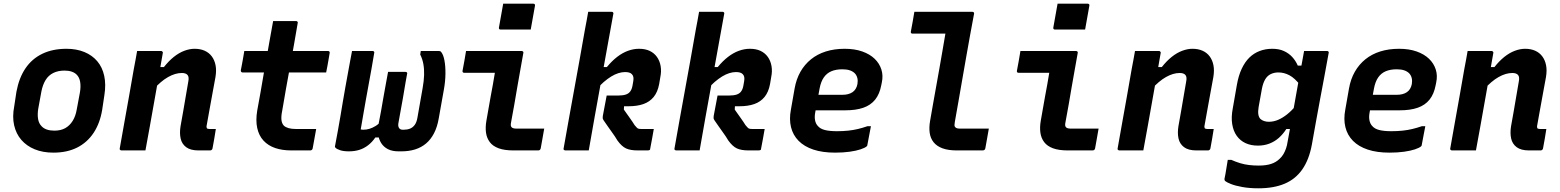

<svg xmlns="http://www.w3.org/2000/svg" viewBox="-20 -814 8440 1039"><path d="M340 -550Q394 -550 436.5 -532.5Q479 -515 506.5 -482.5Q534 -450 544 -403.5Q554 -357 545 -300L533 -220Q521 -147 486.5 -95Q452 -43 397.5 -15.5Q343 12 269 12Q212 12 168 -6Q124 -24 95.5 -57Q67 -90 56.5 -136Q46 -182 57 -239L69 -318Q83 -393 118 -444.5Q153 -496 209 -523Q265 -550 340 -550ZM329 -432Q294 -432 268 -419Q242 -406 226.5 -380.5Q211 -355 204 -319L187 -226Q182 -195 186 -170.5Q190 -146 205 -131Q216 -119 233.5 -113Q251 -107 274 -107Q309 -107 333 -120.5Q357 -134 373 -159.5Q389 -185 395 -220L412 -311Q418 -344 414 -369.5Q410 -395 395 -410Q384 -421 367.5 -426.5Q351 -432 329 -432Z M722 -538Q747 -538 769 -538Q791 -538 811.5 -538Q832 -538 852 -538Q855 -538 857 -536.5Q859 -535 860.5 -532.5Q862 -530 861 -527Q850 -461 838 -395.5Q826 -330 814.5 -263.5Q803 -197 791 -131.5Q779 -66 767 0Q745 0 724 0Q703 0 681 0Q659 0 637 0Q635 0 633 -1Q631 -2 629.5 -3.5Q628 -5 627.5 -7Q627 -9 628 -11Q641 -83 653.5 -154.5Q666 -226 679 -297Q692 -368 704 -440Q710 -468 714 -493Q718 -518 722 -538ZM1033 -550Q1064 -550 1087.5 -539.5Q1111 -529 1126 -509Q1141 -489 1146.5 -461Q1152 -433 1146 -397Q1138 -354 1130 -310Q1122 -266 1114 -222Q1106 -178 1098 -133Q1097 -128 1098 -125Q1099 -122 1100 -119Q1103 -118 1105.5 -117Q1108 -116 1113 -116Q1116 -116 1118.5 -116Q1121 -116 1124 -116Q1127 -116 1130 -116H1148Q1144 -89 1139.5 -63.5Q1135 -38 1130 -11Q1129 -6 1125.5 -3Q1122 0 1117 0Q1112 0 1090.5 0Q1069 0 1054 0Q1011 0 987.5 -17.5Q964 -35 957.5 -64.5Q951 -94 957 -131Q965 -173 971.5 -212.5Q978 -252 985 -291.5Q992 -331 999 -373Q1004 -397 995 -408Q986 -419 964 -419Q946 -419 927.5 -413.5Q909 -408 889.5 -397Q870 -386 850 -369Q830 -352 809 -329L825 -451H867Q893 -484 920.5 -506Q948 -528 977 -539Q1006 -550 1033 -550Z M1302 -538H1755Q1760 -538 1762.5 -535Q1765 -532 1764 -527Q1761 -509 1758 -492Q1755 -475 1752 -458Q1749 -441 1745 -422H1292Q1290 -422 1288 -423Q1286 -424 1285 -425.5Q1284 -427 1283.5 -429Q1283 -431 1283 -433Q1287 -452 1290 -469Q1293 -486 1296 -502.5Q1299 -519 1302 -538ZM1691 -116Q1686 -90 1681.5 -63.5Q1677 -37 1672 -11Q1671 -6 1667.5 -3Q1664 0 1659 0Q1656 0 1644 0Q1632 0 1615 0Q1598 0 1582.5 0Q1567 0 1556 0Q1507 0 1469 -13Q1431 -26 1406 -53Q1381 -80 1372 -121Q1363 -162 1372 -216Q1381 -264 1389.5 -312.5Q1398 -361 1406 -408.5Q1414 -456 1423 -504Q1432 -552 1440 -600Q1444 -625 1449 -650Q1454 -675 1458 -700Q1489 -700 1520.5 -700Q1552 -700 1582 -700Q1586 -700 1588 -698.5Q1590 -697 1591 -694.5Q1592 -692 1591 -689Q1581 -630 1570.5 -570.5Q1560 -511 1549 -451.5Q1538 -392 1527.5 -333Q1517 -274 1507 -214Q1501 -185 1503 -165.5Q1505 -146 1516 -134Q1526 -125 1542 -120.5Q1558 -116 1581 -116Q1593 -116 1610 -116Q1627 -116 1643.5 -116Q1660 -116 1673 -116Z M2080 -425Q2096 -425 2111.5 -425Q2127 -425 2143 -425Q2159 -425 2174 -425Q2179 -425 2182 -422Q2185 -419 2183 -414Q2179 -392 2175 -370Q2171 -348 2167.5 -325.5Q2164 -303 2160 -281Q2156 -259 2152 -237Q2148 -215 2144 -192.5Q2140 -170 2136 -148Q2133 -132 2139 -122Q2145 -112 2159 -112H2165Q2184 -112 2199 -118Q2214 -124 2224.5 -138.5Q2235 -153 2239 -178L2267 -337Q2274 -376 2275 -408Q2276 -440 2271 -467.5Q2266 -495 2254 -519L2257 -538Q2281 -538 2305.5 -538Q2330 -538 2354 -538Q2359 -538 2362.5 -536.5Q2366 -535 2367 -533Q2379 -519 2385 -487.5Q2391 -456 2390.5 -414.5Q2390 -373 2382 -329L2354 -172Q2346 -126 2328.5 -92.5Q2311 -59 2285.5 -37.5Q2260 -16 2226.5 -5.5Q2193 5 2152 5H2137Q2102 5 2079 -7Q2056 -19 2043 -39.5Q2030 -60 2026.5 -86Q2023 -112 2028 -139Q2036 -178 2042 -213Q2048 -248 2054 -282Q2060 -316 2066.5 -351.5Q2073 -387 2080 -425ZM1885 -538Q1904 -538 1922.5 -538Q1941 -538 1959.5 -538Q1978 -538 1996 -538Q2000 -538 2002 -536.5Q2004 -535 2005 -533Q2006 -531 2005 -527Q1998 -484 1990.5 -442.5Q1983 -401 1975.5 -360Q1968 -319 1960.5 -277.5Q1953 -236 1946 -195Q1942 -175 1939 -154Q1936 -133 1932 -114Q1934 -113 1938 -112.5Q1942 -112 1946 -112Q1963 -112 1979.5 -117Q1996 -122 2013 -132.5Q2030 -143 2045 -161L2041 -70H2011Q1994 -45 1972 -28Q1950 -11 1924.5 -3Q1899 5 1868 5Q1839 5 1821 -1Q1803 -7 1796 -14Q1794 -16 1793 -18Q1792 -20 1793 -24Q1802 -70 1809 -110Q1816 -150 1822.5 -187Q1829 -224 1835 -262Q1841 -300 1849 -342.5Q1857 -385 1866 -436Q1870 -459 1875 -485Q1880 -511 1885 -538Z M2502 -538Q2553 -538 2603 -538Q2653 -538 2702.5 -538Q2752 -538 2803 -538Q2806 -538 2808 -537Q2810 -536 2811.5 -533.5Q2813 -531 2812 -527Q2804 -481 2795.5 -434.5Q2787 -388 2779 -341Q2771 -294 2763 -247.5Q2755 -201 2746 -154Q2744 -144 2744 -137Q2744 -130 2749 -125Q2753 -121 2760 -119.5Q2767 -118 2777 -118Q2807 -118 2842 -118Q2877 -118 2905 -118H2925Q2920 -91 2915.5 -64Q2911 -37 2906 -11Q2905 -6 2901.5 -3Q2898 0 2893 0Q2884 0 2862 0Q2840 0 2812 0Q2784 0 2758 0Q2710 0 2678.5 -11.5Q2647 -23 2630.5 -45Q2614 -67 2610 -96Q2606 -125 2612 -160Q2618 -193 2623.5 -225.5Q2629 -258 2635 -290.5Q2641 -323 2647 -355.5Q2653 -388 2658 -420H2636Q2611 -420 2587.5 -420Q2564 -420 2540.5 -420Q2517 -420 2492 -420Q2487 -420 2484.5 -423Q2482 -426 2483 -431Q2488 -458 2493 -485Q2498 -512 2502 -538ZM2703 -794Q2722 -794 2742.5 -794Q2763 -794 2784.5 -794Q2806 -794 2826.5 -794Q2847 -794 2866 -794Q2871 -794 2873.5 -791Q2876 -788 2875 -783L2852 -654Q2833 -654 2812.5 -654Q2792 -654 2770.5 -654Q2749 -654 2728.5 -654Q2708 -654 2689 -654Q2684 -654 2681.5 -657Q2679 -660 2680 -665Z M3163 -750Q3187 -750 3208.5 -750Q3230 -750 3250.5 -750Q3271 -750 3290 -750Q3294 -750 3296 -748.5Q3298 -747 3299 -744.5Q3300 -742 3299 -739Q3282 -647 3265.5 -554.5Q3249 -462 3232 -369.5Q3215 -277 3198.5 -184.5Q3182 -92 3166 0Q3144 0 3123 0Q3102 0 3081 0Q3060 0 3039 0Q3036 0 3033.5 -1.5Q3031 -3 3030 -5.5Q3029 -8 3030 -11Q3044 -91 3058.5 -171Q3073 -251 3087.5 -331Q3102 -411 3116.5 -491Q3131 -571 3145 -652Q3150 -680 3155 -705Q3160 -730 3163 -750ZM3438 -550Q3472 -550 3496 -538.5Q3520 -527 3535 -506Q3550 -485 3555 -456.5Q3560 -428 3553 -395L3547 -359Q3539 -316 3517.5 -289.5Q3496 -263 3462 -251Q3428 -239 3381 -239Q3375 -239 3369 -239Q3363 -239 3357 -239L3356 -221Q3370 -201 3387.5 -176.5Q3405 -152 3414 -137Q3421 -129 3425.5 -124Q3430 -119 3435.5 -117.5Q3441 -116 3451 -116Q3474 -116 3483.5 -116Q3493 -116 3498 -116H3518Q3514 -90 3509 -65Q3504 -40 3499 -12Q3499 -4 3495 -2Q3491 0 3483 0Q3479 0 3470.5 0Q3462 0 3452 0Q3442 0 3431 0Q3391 0 3367.5 -11Q3344 -22 3321 -54Q3308 -76 3294 -95Q3280 -114 3268.5 -131Q3257 -148 3247 -162Q3242 -170 3241.5 -174Q3241 -178 3242 -186Q3247 -215 3252.5 -241.5Q3258 -268 3263 -297Q3278 -297 3294 -297Q3310 -297 3325 -297Q3351 -297 3367 -302.5Q3383 -308 3391.5 -320.5Q3400 -333 3403 -352L3407 -375Q3409 -387 3407.5 -396.5Q3406 -406 3399 -413Q3393 -419 3384 -421.5Q3375 -424 3362 -424Q3345 -424 3326 -418Q3307 -412 3287.5 -400Q3268 -388 3247.5 -370.5Q3227 -353 3207 -329L3225 -451H3264Q3291 -484 3319.5 -506Q3348 -528 3378 -539Q3408 -550 3438 -550Z M3763 -750Q3787 -750 3808.5 -750Q3830 -750 3850.5 -750Q3871 -750 3890 -750Q3894 -750 3896 -748.5Q3898 -747 3899 -744.5Q3900 -742 3899 -739Q3882 -647 3865.5 -554.5Q3849 -462 3832 -369.5Q3815 -277 3798.5 -184.5Q3782 -92 3766 0Q3744 0 3723 0Q3702 0 3681 0Q3660 0 3639 0Q3636 0 3633.5 -1.5Q3631 -3 3630 -5.5Q3629 -8 3630 -11Q3644 -91 3658.5 -171Q3673 -251 3687.5 -331Q3702 -411 3716.5 -491Q3731 -571 3745 -652Q3750 -680 3755 -705Q3760 -730 3763 -750ZM4038 -550Q4072 -550 4096 -538.5Q4120 -527 4135 -506Q4150 -485 4155 -456.5Q4160 -428 4153 -395L4147 -359Q4139 -316 4117.5 -289.5Q4096 -263 4062 -251Q4028 -239 3981 -239Q3975 -239 3969 -239Q3963 -239 3957 -239L3956 -221Q3970 -201 3987.5 -176.5Q4005 -152 4014 -137Q4021 -129 4025.5 -124Q4030 -119 4035.5 -117.5Q4041 -116 4051 -116Q4074 -116 4083.5 -116Q4093 -116 4098 -116H4118Q4114 -90 4109 -65Q4104 -40 4099 -12Q4099 -4 4095 -2Q4091 0 4083 0Q4079 0 4070.5 0Q4062 0 4052 0Q4042 0 4031 0Q3991 0 3967.5 -11Q3944 -22 3921 -54Q3908 -76 3894 -95Q3880 -114 3868.5 -131Q3857 -148 3847 -162Q3842 -170 3841.5 -174Q3841 -178 3842 -186Q3847 -215 3852.5 -241.5Q3858 -268 3863 -297Q3878 -297 3894 -297Q3910 -297 3925 -297Q3951 -297 3967 -302.5Q3983 -308 3991.5 -320.5Q4000 -333 4003 -352L4007 -375Q4009 -387 4007.5 -396.5Q4006 -406 3999 -413Q3993 -419 3984 -421.5Q3975 -424 3962 -424Q3945 -424 3926 -418Q3907 -412 3887.5 -400Q3868 -388 3847.5 -370.5Q3827 -353 3807 -329L3825 -451H3864Q3891 -484 3919.5 -506Q3948 -528 3978 -539Q4008 -550 4038 -550Z M4551 -550Q4605 -550 4646 -535.5Q4687 -521 4713 -496Q4739 -471 4749.5 -438Q4760 -405 4752 -368L4749 -353Q4740 -305 4716 -275Q4692 -245 4652 -231Q4612 -217 4554 -217Q4528 -217 4499.5 -217Q4471 -217 4440 -217Q4409 -217 4376 -217L4318 -211L4329 -301Q4371 -301 4407 -301Q4443 -301 4475.5 -301Q4508 -301 4539 -301Q4572 -301 4593 -315Q4614 -329 4620 -359Q4623 -377 4619.5 -391.5Q4616 -406 4606 -417Q4595 -428 4578.5 -433.5Q4562 -439 4538 -439Q4504 -439 4479 -428.5Q4454 -418 4438 -395Q4422 -372 4415 -334L4392 -208Q4387 -183 4390.5 -164Q4394 -145 4405 -133Q4418 -117 4443.5 -110.5Q4469 -104 4509 -104Q4542 -104 4570 -107Q4598 -110 4623 -116Q4648 -122 4674 -131H4693Q4688 -107 4683.5 -81.5Q4679 -56 4674 -31Q4674 -28 4673 -26Q4672 -24 4670 -22Q4661 -14 4637.5 -6Q4614 2 4578.5 7Q4543 12 4499 12Q4431 12 4381.5 -4.5Q4332 -21 4301.5 -52Q4271 -83 4260.5 -126Q4250 -169 4260 -221L4280 -335Q4289 -386 4311.5 -425.5Q4334 -465 4368.5 -493Q4403 -521 4449 -535.5Q4495 -550 4551 -550Z M4928 -750Q4959 -750 4990.5 -750Q5022 -750 5053.5 -750Q5085 -750 5116.5 -750Q5148 -750 5179.5 -750Q5211 -750 5242 -750Q5245 -750 5247 -749Q5249 -748 5250.5 -745.5Q5252 -743 5251 -739Q5240 -682 5229.5 -623Q5219 -564 5208.5 -505.5Q5198 -447 5188 -388Q5178 -329 5167.5 -270Q5157 -211 5147 -154Q5145 -143 5145 -136.5Q5145 -130 5150 -125Q5154 -121 5160.5 -119.5Q5167 -118 5178 -118Q5197 -118 5221 -118Q5245 -118 5269 -118Q5293 -118 5312 -118H5331Q5326 -91 5321.5 -64Q5317 -37 5312 -11Q5311 -7 5309.5 -5Q5308 -3 5305 -1.5Q5302 0 5299 0Q5290 0 5266.5 0Q5243 0 5213.5 0Q5184 0 5158 0Q5111 0 5080 -11.5Q5049 -23 5032 -44.5Q5015 -66 5011 -95Q5007 -124 5013 -159Q5021 -206 5029.5 -253.5Q5038 -301 5046.5 -348.5Q5055 -396 5063.5 -443.5Q5072 -491 5080 -538.5Q5088 -586 5096 -632H5077Q5052 -632 5024.5 -632Q4997 -632 4970.5 -632Q4944 -632 4918 -632Q4913 -632 4910.5 -635Q4908 -638 4909 -643Q4914 -670 4919 -697Q4924 -724 4928 -750Z M5502 -538Q5553 -538 5603 -538Q5653 -538 5702.5 -538Q5752 -538 5803 -538Q5806 -538 5808 -537Q5810 -536 5811.5 -533.5Q5813 -531 5812 -527Q5804 -481 5795.5 -434.5Q5787 -388 5779 -341Q5771 -294 5763 -247.5Q5755 -201 5746 -154Q5744 -144 5744 -137Q5744 -130 5749 -125Q5753 -121 5760 -119.5Q5767 -118 5777 -118Q5807 -118 5842 -118Q5877 -118 5905 -118H5925Q5920 -91 5915.5 -64Q5911 -37 5906 -11Q5905 -6 5901.5 -3Q5898 0 5893 0Q5884 0 5862 0Q5840 0 5812 0Q5784 0 5758 0Q5710 0 5678.5 -11.5Q5647 -23 5630.5 -45Q5614 -67 5610 -96Q5606 -125 5612 -160Q5618 -193 5623.5 -225.5Q5629 -258 5635 -290.5Q5641 -323 5647 -355.5Q5653 -388 5658 -420H5636Q5611 -420 5587.5 -420Q5564 -420 5540.5 -420Q5517 -420 5492 -420Q5487 -420 5484.5 -423Q5482 -426 5483 -431Q5488 -458 5493 -485Q5498 -512 5502 -538ZM5703 -794Q5722 -794 5742.5 -794Q5763 -794 5784.5 -794Q5806 -794 5826.5 -794Q5847 -794 5866 -794Q5871 -794 5873.5 -791Q5876 -788 5875 -783L5852 -654Q5833 -654 5812.5 -654Q5792 -654 5770.5 -654Q5749 -654 5728.5 -654Q5708 -654 5689 -654Q5684 -654 5681.5 -657Q5679 -660 5680 -665Z M6122 -538Q6147 -538 6169 -538Q6191 -538 6211.5 -538Q6232 -538 6252 -538Q6255 -538 6257 -536.5Q6259 -535 6260.5 -532.5Q6262 -530 6261 -527Q6250 -461 6238 -395.5Q6226 -330 6214.5 -263.5Q6203 -197 6191 -131.5Q6179 -66 6167 0Q6145 0 6124 0Q6103 0 6081 0Q6059 0 6037 0Q6035 0 6033 -1Q6031 -2 6029.5 -3.5Q6028 -5 6027.5 -7Q6027 -9 6028 -11Q6041 -83 6053.5 -154.5Q6066 -226 6079 -297Q6092 -368 6104 -440Q6110 -468 6114 -493Q6118 -518 6122 -538ZM6433 -550Q6464 -550 6487.5 -539.5Q6511 -529 6526 -509Q6541 -489 6546.5 -461Q6552 -433 6546 -397Q6538 -354 6530 -310Q6522 -266 6514 -222Q6506 -178 6498 -133Q6497 -128 6498 -125Q6499 -122 6500 -119Q6503 -118 6505.5 -117Q6508 -116 6513 -116Q6516 -116 6518.5 -116Q6521 -116 6524 -116Q6527 -116 6530 -116H6548Q6544 -89 6539.5 -63.5Q6535 -38 6530 -11Q6529 -6 6525.5 -3Q6522 0 6517 0Q6512 0 6490.5 0Q6469 0 6454 0Q6411 0 6387.5 -17.5Q6364 -35 6357.5 -64.5Q6351 -94 6357 -131Q6365 -173 6371.5 -212.5Q6378 -252 6385 -291.5Q6392 -331 6399 -373Q6404 -397 6395 -408Q6386 -419 6364 -419Q6346 -419 6327.5 -413.5Q6309 -408 6289.5 -397Q6270 -386 6250 -369Q6230 -352 6209 -329L6225 -451H6267Q6293 -484 6320.5 -506Q6348 -528 6377 -539Q6406 -550 6433 -550Z M6865 -550Q6901 -550 6927.5 -538Q6954 -526 6972.5 -506Q6991 -486 7003 -459H7040L7017 -352Q6987 -391 6958 -406.5Q6929 -422 6898 -422Q6875 -422 6856.5 -413Q6838 -404 6826.5 -384.5Q6815 -365 6809 -335L6791 -235Q6787 -211 6789.5 -195Q6792 -179 6801 -170Q6809 -163 6820.5 -159Q6832 -155 6846 -155Q6872 -155 6896.5 -165.5Q6921 -176 6945.5 -195.5Q6970 -215 6993 -243L6972 -116H6941Q6923 -88 6900.5 -68Q6878 -48 6849.5 -37Q6821 -26 6787 -26Q6749 -26 6720 -39.5Q6691 -53 6672.5 -79Q6654 -105 6648 -142.5Q6642 -180 6651 -227L6673 -353Q6682 -405 6699.5 -442Q6717 -479 6741 -502.5Q6765 -526 6796.5 -538Q6828 -550 6865 -550ZM7037 -538Q7068 -538 7099.5 -538Q7131 -538 7161 -538Q7165 -538 7167 -536.5Q7169 -535 7170 -533Q7171 -531 7170 -527Q7158 -460 7146.5 -399Q7135 -338 7124 -279Q7113 -220 7102 -159.5Q7091 -99 7079 -31Q7064 50 7027.5 102.5Q6991 155 6932 180Q6873 205 6790 205Q6741 205 6702.5 198Q6664 191 6640.5 181.5Q6617 172 6609 165Q6608 163 6607 160.5Q6606 158 6606 155Q6612 127 6615.5 103Q6619 79 6624 51H6643Q6668 62 6691 69Q6714 76 6739 79Q6764 82 6792 82Q6831 82 6858.5 73Q6886 64 6905 45Q6917 34 6925 20.5Q6933 7 6939 -10Q6945 -27 6948 -48Q6961 -116 6971 -173.5Q6981 -231 6991.5 -288.5Q7002 -346 7014 -414Q7018 -435 7022 -455.5Q7026 -476 7029.5 -496.5Q7033 -517 7037 -538Z M7551 -550Q7605 -550 7646 -535.5Q7687 -521 7713 -496Q7739 -471 7749.5 -438Q7760 -405 7752 -368L7749 -353Q7740 -305 7716 -275Q7692 -245 7652 -231Q7612 -217 7554 -217Q7528 -217 7499.5 -217Q7471 -217 7440 -217Q7409 -217 7376 -217L7318 -211L7329 -301Q7371 -301 7407 -301Q7443 -301 7475.5 -301Q7508 -301 7539 -301Q7572 -301 7593 -315Q7614 -329 7620 -359Q7623 -377 7619.5 -391.5Q7616 -406 7606 -417Q7595 -428 7578.5 -433.5Q7562 -439 7538 -439Q7504 -439 7479 -428.5Q7454 -418 7438 -395Q7422 -372 7415 -334L7392 -208Q7387 -183 7390.5 -164Q7394 -145 7405 -133Q7418 -117 7443.5 -110.5Q7469 -104 7509 -104Q7542 -104 7570 -107Q7598 -110 7623 -116Q7648 -122 7674 -131H7693Q7688 -107 7683.5 -81.5Q7679 -56 7674 -31Q7674 -28 7673 -26Q7672 -24 7670 -22Q7661 -14 7637.5 -6Q7614 2 7578.5 7Q7543 12 7499 12Q7431 12 7381.5 -4.5Q7332 -21 7301.5 -52Q7271 -83 7260.5 -126Q7250 -169 7260 -221L7280 -335Q7289 -386 7311.5 -425.5Q7334 -465 7368.5 -493Q7403 -521 7449 -535.5Q7495 -550 7551 -550Z M7922 -538Q7947 -538 7969 -538Q7991 -538 8011.5 -538Q8032 -538 8052 -538Q8055 -538 8057 -536.5Q8059 -535 8060.5 -532.5Q8062 -530 8061 -527Q8050 -461 8038 -395.5Q8026 -330 8014.5 -263.5Q8003 -197 7991 -131.5Q7979 -66 7967 0Q7945 0 7924 0Q7903 0 7881 0Q7859 0 7837 0Q7835 0 7833 -1Q7831 -2 7829.5 -3.5Q7828 -5 7827.5 -7Q7827 -9 7828 -11Q7841 -83 7853.5 -154.5Q7866 -226 7879 -297Q7892 -368 7904 -440Q7910 -468 7914 -493Q7918 -518 7922 -538ZM8233 -550Q8264 -550 8287.5 -539.5Q8311 -529 8326 -509Q8341 -489 8346.5 -461Q8352 -433 8346 -397Q8338 -354 8330 -310Q8322 -266 8314 -222Q8306 -178 8298 -133Q8297 -128 8298 -125Q8299 -122 8300 -119Q8303 -118 8305.5 -117Q8308 -116 8313 -116Q8316 -116 8318.5 -116Q8321 -116 8324 -116Q8327 -116 8330 -116H8348Q8344 -89 8339.5 -63.5Q8335 -38 8330 -11Q8329 -6 8325.5 -3Q8322 0 8317 0Q8312 0 8290.5 0Q8269 0 8254 0Q8211 0 8187.5 -17.5Q8164 -35 8157.5 -64.5Q8151 -94 8157 -131Q8165 -173 8171.5 -212.5Q8178 -252 8185 -291.5Q8192 -331 8199 -373Q8204 -397 8195 -408Q8186 -419 8164 -419Q8146 -419 8127.5 -413.5Q8109 -408 8089.5 -397Q8070 -386 8050 -369Q8030 -352 8009 -329L8025 -451H8067Q8093 -484 8120.5 -506Q8148 -528 8177 -539Q8206 -550 8233 -550Z"/></svg>

Font: RecMonoLinear Nerd Font Mono
Style: Bold Italic
Weight: 700
Italic angle: -10°
Monospace: yes
Version: Version 1.085; ttfautohint (v1.8.4.7-5d5b);Nerd Fonts 3.2.1